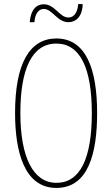

<svg xmlns="http://www.w3.org/2000/svg" viewBox="-20 -913 551 943"><path d="M126 -804H149C152 -849 172 -869 195 -869C237 -869 261 -804 316 -804C353 -804 385 -832 386 -893H364C361 -851 343 -827 316 -827C272 -827 250 -892 195 -892C160 -892 131 -867 126 -804ZM457 -358C457 -570 404 -724 257 -724C126 -724 54 -602 54 -358C54 -173 97 10 257 10C416 10 457 -165 457 -358ZM80 -358C80 -574 137 -699 257 -699C374 -699 431 -577 431 -358C431 -135 374 -15 257 -15C143 -15 80 -141 80 -358Z"/></svg>

Font: Noto Sans Tamil ExtraCondensed Thin
Style: Regular
Weight: 100
Width: 2
Designer: Jelle Bosma - Monotype Design Team
Foundry: Monotype Imaging Inc.
Version: Version 2.004